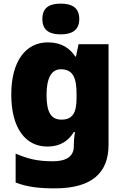

<svg xmlns="http://www.w3.org/2000/svg" viewBox="-20 -796 683 1056"><path d="M314 -776C258 -776 213 -759 213 -691C213 -625 258 -607 314 -607C369 -607 416 -625 416 -691C416 -759 369 -776 314 -776ZM243 -563C124 -563 42 -463 42 -276C42 -89 122 10 240 10C316 10 360 -26 386 -70H392C388 -43 386 -18 386 -1V9C386 62 348 91 271 91C184 91 133 77 66 49V208C129 232 193 240 282 240C482 240 577 157 577 1V-553H412L398 -485H394C365 -529 320 -563 243 -563ZM315 -415C383 -415 401 -365 401 -279V-256C401 -177 380 -138 318 -138C262 -138 236 -177 236 -273C236 -366 262 -415 315 -415Z"/></svg>

Font: Noto Sans Myanmar UI Black
Style: Regular
Weight: 900
Designer: Monotype Design Team
Foundry: Monotype Imaging Inc.
Version: Version 2.103